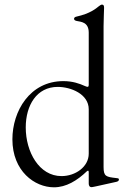

<svg xmlns="http://www.w3.org/2000/svg" viewBox="-20 -794 555 827"><path d="M252.8 -444.6C108.7 -444.6 33.4 -315.3 33.4 -193.9C33.4 -56.8 129.3 12.8 212.4 12.8C264.6 12.8 311.8 -15.6 354.4 -56.5C360.1 -60.7 361.9 -59.7 362.2 -51.8V-39.8V-3.6C362.2 4.3 365.1 12.1 374.3 12.1C378.6 12.1 384.9 10.7 480.8 -10.7C487.9 -12.1 492.2 -15.6 492.2 -20.6C492.2 -27 485.8 -26.3 480.8 -27C436.8 -32 426.1 -34.1 426.1 -74.6V-681.8C426.1 -715.2 428.3 -741.5 428.3 -760.7C428.3 -772 424.7 -774.1 419 -774.1C415.5 -774.1 411.9 -771.7 406.6 -767.8C393.1 -757.1 369.3 -735.8 308.9 -722.3C302.9 -721.2 299 -717.7 299 -713.1C299 -707.7 303.6 -705.3 310 -703.8C328.1 -699.9 362.2 -699.6 362.2 -653.4V-428.3C361.9 -420.1 359.4 -418.3 351.6 -421.2L344.5 -424C322.4 -433.9 293.3 -444.6 252.8 -444.6ZM90.9 -245C90.9 -340.2 137.8 -419.7 228.7 -419.7C284.8 -419.7 362.2 -389.2 362.2 -323.2V-132.1C362.2 -75.3 304.7 -35.5 245 -35.5C148.4 -35.5 90.9 -139.9 90.9 -245Z"/></svg>

Font: Margiela Serif Light
Style: Regular
Weight: 300
Designer: Andreas Faust, Stefan Endress
Version: Version 1.002;FEAKit 1.0